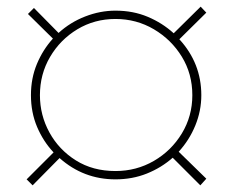

<svg xmlns="http://www.w3.org/2000/svg" viewBox="-20 -602 700 577"><path d="M78 -45 60 -63 141 -144Q110 -177 91.5 -220.5Q73 -264 73 -316Q73 -367 91 -410Q109 -453 139 -486L64 -560L82 -578L156 -503Q191 -535 236 -552.5Q281 -570 327 -570Q380 -570 424 -551.5Q468 -533 502 -502L583 -582L600 -564L519 -484Q585 -412 585 -316Q585 -269 567 -225Q549 -181 517 -146L600 -65L582 -45L499 -128Q465 -98 421.5 -80.5Q378 -63 327 -63Q231 -63 159 -127ZM327 -88Q390 -88 442.5 -118.5Q495 -149 526.5 -201Q558 -253 558 -316Q558 -380 526.5 -431.5Q495 -483 442.5 -514Q390 -545 327 -545Q264 -545 212.5 -514Q161 -483 130.5 -431Q100 -379 100 -316Q100 -256 128.5 -204Q157 -152 208 -120Q259 -88 327 -88Z"/></svg>

Font: MuseoModerno SemiBold Thin
Style: Regular
Weight: 250
Version: Version 1.001